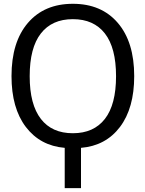

<svg xmlns="http://www.w3.org/2000/svg" viewBox="-20 -762 755 1001"><path d="M193.4 -141.6Q251 -67.4 359.9 -67.4Q468.8 -67.4 526.9 -142.1Q585 -216.8 585 -364.7Q585 -512.7 526.9 -587.4Q468.8 -662.1 359.9 -662.1Q251 -662.1 192.9 -587.4Q134.8 -512.7 134.8 -364.7Q134.8 -216.8 193.4 -141.6ZM679.7 -365.2Q679.7 -198.2 605.5 -100.1Q531.2 -2 402.3 8.8V218.8H317.4V8.8Q189.5 -2 114.7 -100.1Q40 -198.2 40 -365.2Q40 -543 125.5 -642.6Q210.9 -742.2 359.9 -742.2Q508.8 -742.2 594.2 -642.6Q679.7 -543 679.7 -365.2Z"/></svg>

Font: Nasu
Style: Regular
Weight: 400
Designer: Ryoko NISHIZUKA (kana &amp; ideographs); Paul D. Hunt (Latin, Greek &amp; Cyrillic); Wenlong ZHANG (bopomofo); Sandoll C
Version: Version 2014.1215